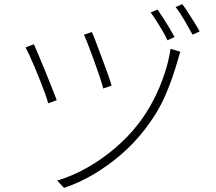

<svg xmlns="http://www.w3.org/2000/svg" viewBox="-20 -863 1040 924"><path d="M422 -709Q430 -692 443 -657Q456 -622 471.5 -581.5Q487 -541 499.5 -505Q512 -469 517 -451L477 -437Q472 -457 460 -493Q448 -529 433.5 -569Q419 -609 405.5 -644Q392 -679 384 -696ZM848 -614Q845 -607 842 -595Q839 -583 836 -575Q812 -489 777 -407Q742 -325 680 -244Q629 -177 564.5 -121Q500 -65 429.5 -23.5Q359 18 288 41L255 6Q329 -16 399.5 -56Q470 -96 533 -149.5Q596 -203 645 -266Q686 -319 717 -378.5Q748 -438 769.5 -501Q791 -564 801 -628ZM143 -650Q151 -632 166 -597Q181 -562 197.5 -521Q214 -480 229 -442.5Q244 -405 253 -381L212 -366Q207 -385 196.5 -414Q186 -443 172.5 -477Q159 -511 145.5 -543Q132 -575 120.5 -599.5Q109 -624 103 -635ZM738 -817Q749 -802 764.5 -778Q780 -754 794.5 -729.5Q809 -705 820 -685L786 -669Q777 -689 762.5 -714Q748 -739 732.5 -763Q717 -787 705 -803ZM857 -843Q869 -828 884 -804.5Q899 -781 914.5 -756.5Q930 -732 941 -712L907 -696Q890 -727 867.5 -765.5Q845 -804 825 -829Z"/></svg>

Font: Noto Sans JP ExtraLight
Style: Regular
Weight: 250
Designer: Ryoko NISHIZUKA  (kana, bopomofo & ideographs); Paul D. Hunt (Latin, Greek & Cyrillic); Sandoll Communications , Soo-you
Foundry: Adobe
Version: Version 2.004-H2;hotconv 1.0.118;makeotfexe 2.5.65603